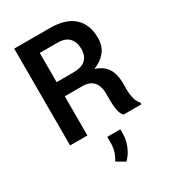

<svg xmlns="http://www.w3.org/2000/svg" viewBox="-229 -832 1096 1221"><g transform="rotate(-30 318.5 -221.5)"><path d="M73.2 0ZM562.5 -120.1Q562.5 -97.7 569.6 -65.2Q576.7 -32.7 596.2 -13.7V0H465.8Q452.1 -13.2 445.8 -37.1Q439.5 -61 438 -85.2Q436.5 -109.4 436.5 -121.1V-172.4Q436.5 -226.6 409.7 -257.1Q382.8 -287.6 331.1 -287.6H200.2V0H73.2V-710.9H335Q449.2 -710.9 509 -657.5Q568.8 -604 568.8 -504.4Q568.8 -444.8 537.6 -405.5Q506.3 -366.2 450.7 -343.8Q492.7 -330.6 517.3 -306.2Q542 -281.7 552.2 -248Q562.5 -214.4 562.5 -173.3ZM322.8 -391.6Q385.3 -391.6 413.8 -419.2Q442.4 -446.8 442.4 -496.1Q442.4 -545.4 415.5 -575.7Q388.7 -606 329.1 -606H200.2V-391.6ZM400.9 106Q400.9 148.9 382.3 193.4Q363.8 237.8 332 268.1L270 231.9Q286.6 206.5 295.9 178.2Q305.2 149.9 305.2 111.3V70.8H400.9Z"/></g></svg>

Font: Robert Sans
Style: Bold
Weight: 700
Designer: Christian Robertson (extended by Adam Twardoch)
Foundry: Google
Version: Version 12.135;April 2, 2019;FontCreator 11.5.0.2425 64-bit;